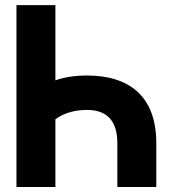

<svg xmlns="http://www.w3.org/2000/svg" viewBox="-20 -743 686 763"><path d="M325.7 -442.9C273.4 -442.9 232.4 -435.1 200.2 -423.8V-722.7H45.4V0H200.2V-269C224.6 -287.1 264.6 -306.2 325.7 -306.2C406.2 -306.2 446.3 -261.2 446.3 -174.3V0H601.1V-174.3C601.1 -362.8 491.2 -442.9 325.7 -442.9Z"/></svg>

Font: Giphurs ExtraBold
Style: Regular
Weight: 800
Version: Version 1.000